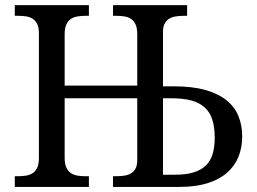

<svg xmlns="http://www.w3.org/2000/svg" viewBox="-20 -734 1010 754"><path d="M714.8 -713.9V-671.9H702.1Q686 -671.9 671.1 -669.7Q656.2 -667.5 645 -660.9Q633.8 -654.3 627 -641.8Q620.1 -629.4 620.1 -608.9V-395H663.1Q735.4 -395 786.4 -380.6Q837.4 -366.2 869.6 -340.1Q901.9 -314 916.5 -277.8Q931.2 -241.7 931.2 -198.2Q931.2 -154.3 916.3 -117.9Q901.4 -81.5 871.1 -55.2Q840.8 -28.8 794.4 -14.4Q748 0 685.1 0H423.8V-42H437Q453.1 -42 468 -44.2Q482.9 -46.4 494.1 -53Q505.4 -59.6 512.2 -72Q519 -84.5 519 -105V-348.1H233.9V-113.8Q233.9 -90.3 240.5 -76.2Q247.1 -62 258.1 -54.4Q269 -46.9 284.2 -44.4Q299.3 -42 315.9 -42H329.1V0H38.1V-42H50.8Q67.9 -42 82.8 -44.4Q97.7 -46.9 108.9 -54.4Q120.1 -62 126.5 -76.2Q132.8 -90.3 132.8 -113.8V-604Q132.8 -626 126.2 -639.4Q119.6 -652.8 108.4 -660.2Q97.2 -667.5 82.3 -669.7Q67.4 -671.9 50.8 -671.9H38.1V-713.9H329.1V-671.9H315.9Q299.3 -671.9 284.2 -669.4Q269 -667 258.1 -659.4Q247.1 -651.9 240.5 -637.7Q233.9 -623.5 233.9 -600.1V-397.9H519V-600.1Q519 -623.5 512.5 -637.7Q505.9 -651.9 494.9 -659.4Q483.9 -667 469 -669.4Q454.1 -671.9 437 -671.9H423.8V-713.9ZM620.1 -47.9H668Q710.4 -47.9 740 -56.9Q769.5 -65.9 788.1 -83.7Q806.6 -101.6 814.9 -128.9Q823.2 -156.2 823.2 -192.9Q823.2 -234.9 813.7 -264.4Q804.2 -293.9 783.4 -312.5Q762.7 -331.1 730.5 -339.6Q698.2 -348.1 652.8 -348.1H620.1Z"/></svg>

Font: Droid Serif
Style: Regular
Weight: 400
Designer: Monotype Design team
Foundry: Monotype Imaging Inc.
Version: Version 1.03